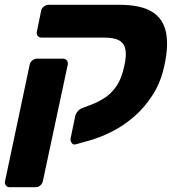

<svg xmlns="http://www.w3.org/2000/svg" viewBox="-44 -591 728 802"><path d="M-3 191Q-14 191 -19.5 183.5Q-25 176 -23 166L80 -321Q82 -331 91 -338.5Q100 -346 110 -346H219Q229 -346 235 -338.5Q241 -331 239 -321L135 166Q133 176 124.5 183.5Q116 191 105 191ZM272 12Q262 15 255.5 6Q249 -3 251 -13L271 -110Q274 -119 282.5 -128Q291 -137 303 -141L338 -154Q369 -166 396.5 -184.5Q424 -203 444.5 -234.5Q465 -266 475 -315Q485 -358 480 -384Q475 -410 454 -422Q433 -434 390 -434H129Q119 -434 113.5 -441Q108 -448 110 -459L128 -547Q130 -557 139.5 -564Q149 -571 159 -571H453Q543 -571 590 -542.5Q637 -514 649 -457.5Q661 -401 643 -319Q629 -251 596 -198Q563 -145 518 -105.5Q473 -66 421 -40Q369 -14 315 0Z"/></svg>

Font: Rubik
Style: Bold Italic
Weight: 700
Italic angle: -12°
Designer: Hubert and Fischer
Foundry: Hubert and Fischer
Version: Version 2.300;gftools[0.9.30]